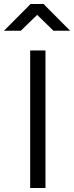

<svg xmlns="http://www.w3.org/2000/svg" viewBox="-67 -946 373 966"><path d="M84.8 0V-692H161.8V0ZM-47 -791.3 87 -926H152L286 -791.3H202L120.1 -871.2L37.6 -791.3Z"/></svg>

Font: Titillium Web
Style: Bold
Weight: 700
Designer: Mohamed Gaber, Accademia di Belle Arti di Urbino
Foundry: Kief Type Foundry, Accademia di Belle Arti di Urbino
Version: Version 3.000